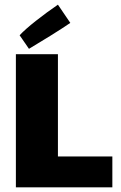

<svg xmlns="http://www.w3.org/2000/svg" viewBox="-20 -802 516 822"><path d="M48 -570H228V-132H461V0H48ZM228 -782 281 -704Q249 -682 196 -649Q143 -616 104 -593L64 -651Q87 -676 134 -713Q181 -750 228 -782Z"/></svg>

Font: Lalezar
Style: Regular
Weight: 400
Designer: Borna Izadpanah
Foundry: Borna Izadpanah
Version: Version 1.004